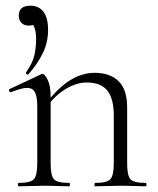

<svg xmlns="http://www.w3.org/2000/svg" viewBox="-20 -655 555 675"><path d="M87 -635Q116 -635 132.5 -614Q149 -593 149 -550Q149 -506 130.5 -468Q112 -430 80 -394Q76 -391 73 -394.5Q70 -398 72 -401Q95 -434 101 -461.5Q107 -489 107 -519Q107 -548 98 -565Q89 -582 78 -593L116 -600Q117 -583 107 -574Q97 -565 82 -565Q65 -565 55.5 -574.5Q46 -584 46 -600Q46 -617 56 -626Q66 -635 87 -635ZM315 0Q312 0 312 -6Q312 -12 315 -12Q356 -12 368 -25Q380 -38 380 -81V-248Q380 -309 357 -337Q334 -365 285 -365Q247 -365 207.5 -340Q168 -315 139 -271L135 -283Q182 -345 225 -372Q268 -399 312 -399Q367 -399 397 -369.5Q427 -340 427 -278V-81Q427 -38 438.5 -25Q450 -12 492 -12Q495 -12 495 -6Q495 0 492 0Q475 0 452 -1Q429 -2 404 -2Q379 -2 355.5 -1Q332 0 315 0ZM46 0Q43 0 43 -6Q43 -12 46 -12Q87 -12 99 -25Q111 -38 111 -81V-281Q111 -315 103 -330.5Q95 -346 75 -346Q65 -346 51 -342Q37 -338 19 -331Q15 -330 12.5 -335Q10 -340 14 -342L125 -394Q127 -395 130 -395Q137 -395 147.5 -374.5Q158 -354 158 -315V-81Q158 -38 169.5 -25Q181 -12 223 -12Q226 -12 226 -6Q226 0 223 0Q206 0 183 -1Q160 -2 135 -2Q110 -2 86.5 -1Q63 0 46 0Z"/></svg>

Font: Cormorant Light Light
Style: Regular
Weight: 300
Version: Version 4.000